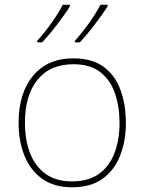

<svg xmlns="http://www.w3.org/2000/svg" viewBox="-20 -786 615 816"><path d="M286 10Q210 10 159.5 -26Q109 -62 84 -124Q59 -186 59 -264Q59 -390 120.5 -464Q182 -538 292 -538Q372 -538 421 -501.5Q470 -465 492.5 -403Q515 -341 515 -264Q515 -187 490.5 -124.5Q466 -62 415.5 -26Q365 10 286 10ZM286 -15Q356 -15 400.5 -47Q445 -79 466.5 -135.5Q488 -192 488 -264Q488 -333 468.5 -389.5Q449 -446 406 -479.5Q363 -513 292 -513Q193 -513 139.5 -447Q86 -381 86 -264Q86 -191 108 -134.5Q130 -78 174.5 -46.5Q219 -15 286 -15ZM437 -759Q426 -741 412 -721.5Q398 -702 382.5 -681.5Q367 -661 351 -642Q335 -623 319 -606H298V-612Q316 -632 337 -659Q358 -686 377 -715Q396 -744 407 -766H437ZM277 -759Q266 -741 252 -721.5Q238 -702 222.5 -681.5Q207 -661 191 -642Q175 -623 159 -606H138V-612Q156 -632 177 -659Q198 -686 217 -715Q236 -744 247 -766H277Z"/></svg>

Font: Noto Sans Symbols Thin
Style: Regular
Weight: 250
Version: Version 2.002